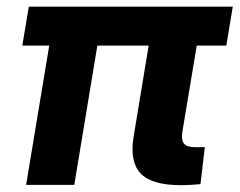

<svg xmlns="http://www.w3.org/2000/svg" viewBox="-20 -542 703 563"><path d="M510.7 1Q425.3 1 392.6 -33.2Q359.9 -67.4 371.6 -140.1L429.7 -491.7H570.8L514.6 -154.8Q511.2 -131.3 519.8 -120.8Q528.3 -110.4 551.8 -110.4Q559.1 -110.4 567.1 -110.4Q575.2 -110.4 580.6 -110.8L567.9 -2Q556.2 -1 540.8 0Q525.4 1 510.7 1ZM56.6 0 138.2 -491.7H279.3L197.8 0ZM45.4 -408.2 64.5 -522.5H662.6L643.6 -408.2Z"/></svg>

Font: Inter 28pt
Style: Bold Italic
Weight: 700
Italic angle: -9.3988°
Designer: Rasmus Andersson
Foundry: rsms
Version: Version 4.001;git-66647c0bb